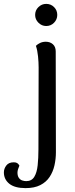

<svg xmlns="http://www.w3.org/2000/svg" viewBox="-106 -738 388 989"><path d="M26 231Q-30 231 -58 208.5Q-86 186 -86 150Q-86 131 -73.5 114.5Q-61 98 -35 98Q-24 98 -17.5 102Q-11 106 -6 115Q-10 124 -13 133.5Q-16 143 -16 151Q-16 168 -9 178Q-2 188 8.5 191.5Q19 195 29 195Q57 195 70.5 173Q84 151 88 113.5Q92 76 92 31L93 -391Q93 -416 90 -447Q87 -478 79 -502Q88 -511 101 -517Q114 -523 130 -523Q152 -523 166.5 -510Q181 -497 181 -473L182 46Q182 81 174.5 114Q167 147 149.5 173.5Q132 200 101.5 215.5Q71 231 26 231ZM132 -604Q109 -604 92 -621Q75 -638 75 -661Q75 -685 92 -701.5Q109 -718 132 -718Q156 -718 172.5 -701.5Q189 -685 189 -661Q189 -638 172.5 -621Q156 -604 132 -604Z"/></svg>

Font: Arima Thin Medium
Style: Regular
Weight: 500
Version: Version 1.100